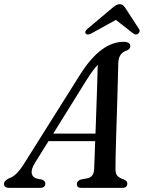

<svg xmlns="http://www.w3.org/2000/svg" viewBox="-54 -912 698 932"><path d="M114.5 -119.5Q96 -88.5 100.2 -69.5Q104.5 -50.5 125.5 -45L150 -40Q166 -34 166 -21Q166 0 139.5 0H-8Q-34.5 0 -34.5 -19.5Q-34 -35.5 -8 -47.5Q26.5 -57.5 67 -124L335.5 -551Q388 -633 440 -671Q492 -709 545 -709Q578.5 -709 578.5 -688Q578.5 -674 562 -667Q543 -661.5 532 -646.8Q521 -632 520 -603.5Q519.5 -580.5 518.5 -539.8Q517.5 -499 516 -448Q514.5 -397 512.8 -343Q511 -289 509.5 -239Q508 -189 507.2 -150.5Q506.5 -112 506.5 -92.5Q506.5 -70 515 -59.2Q523.5 -48.5 550.5 -39.5Q564 -33 564 -20.5Q564 0 538.5 0H339.5Q319 0 319 -18.5Q319 -33 338 -40.5L374.5 -47.5Q402 -55.5 403 -93Q404 -113 405.2 -148Q406.5 -183 408 -227H181.5ZM368.5 -527.5 204.5 -263.5H409.5Q411.5 -321.5 413.8 -383.8Q416 -446 417.8 -502.2Q419.5 -558.5 420.5 -597.5Q410 -586.5 397.2 -569.5Q384.5 -552.5 368.5 -527.5ZM616 -748Q604.5 -740 591.5 -750.5L508.5 -815.5L391 -750.5Q371 -739.5 363 -748Q354 -758 370.5 -772L487 -870Q498.5 -880 507.5 -885.8Q516.5 -891.5 527 -891.5Q538 -891.5 544 -885.8Q550 -880 556.5 -870L621 -771Q625.5 -764 623.2 -757.8Q621 -751.5 616 -748Z"/></svg>

Font: Fraunces 72pt S050
Style: Italic
Weight: 400
Italic angle: -16°
Version: Version 1.000; ttfautohint (v1.8.3)